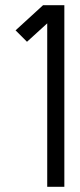

<svg xmlns="http://www.w3.org/2000/svg" viewBox="-20 -720 308 740"><path d="M228 0H162V-630L84 -559L40 -603L146 -700H228Z"/></svg>

Font: Kulim Park Light
Style: Regular
Weight: 300
Designer: Noponies / Dale Sattler
Foundry: Noponies
Version: Version 1.000; ttfautohint (v1.8.3)